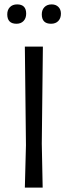

<svg xmlns="http://www.w3.org/2000/svg" viewBox="-20 -853 308 873"><path d="M58 -833Q99 -833 99 -791Q99 -770 87 -757.5Q75 -745 55 -745Q13 -745 13 -788Q13 -808 25 -820.5Q37 -833 58 -833ZM215 -833Q234 -833 245.5 -821.5Q257 -810 257 -791Q257 -770 245 -757.5Q233 -745 212 -745Q170 -745 170 -788Q170 -808 182 -820.5Q194 -833 215 -833ZM175 -641 170 -200 174 0H93L98 -193L93 -641Z"/></svg>

Font: Alegreya Sans SC
Style: Regular
Weight: 400
Designer: Juan Pablo del Peral
Foundry: Huerta Tipografica
Version: Version 2.007